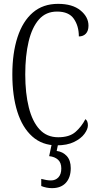

<svg xmlns="http://www.w3.org/2000/svg" viewBox="-20 -744 506 996"><path d="M274 10Q199 10 147.5 -36Q96 -82 70 -164.5Q44 -247 44 -358Q44 -469 71 -551.5Q98 -634 150.5 -679Q203 -724 281 -724Q356 -724 397.5 -690Q439 -656 439 -611Q439 -584 425.5 -569.5Q412 -555 389 -555Q389 -609 363 -646.5Q337 -684 276 -684Q218 -684 182 -643Q146 -602 128.5 -528.5Q111 -455 111 -358Q111 -260 129.5 -186.5Q148 -113 185.5 -72.5Q223 -32 282 -32Q340 -32 371.5 -59.5Q403 -87 423 -126Q436 -117 436 -94Q436 -74 418 -49.5Q400 -25 364 -7.5Q328 10 274 10ZM250 232Q221 232 194 221V184Q223 192 244 192Q268 192 283 176Q298 160 298 130Q298 100 281 84.5Q264 69 235 66L251 -9H284L274 39Q306 43 326.5 65.5Q347 88 347 128Q347 177 321.5 204.5Q296 232 250 232Z"/></svg>

Font: Noto Serif Tamil ExtraCondensed Light
Style: Regular
Weight: 300
Width: 2
Designer: Indian Type Foundry, Tom Grace, and the Monotype Design Team
Foundry: Monotype Imaging Inc.
Version: Version 2.004; ttfautohint (v1.8.4.7-5d5b)